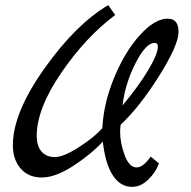

<svg xmlns="http://www.w3.org/2000/svg" viewBox="-20 -684 741 743"><path d="M29.8 -122.1Q29.8 -247.1 151.9 -418.9Q273.9 -590.8 398.9 -664.1L425.8 -626Q312 -541 217 -402.1Q122.1 -263.2 122.1 -158.2Q122.1 -119.1 140.6 -97.7Q159.2 -76.2 192.6 -76.2Q226.1 -76.2 286.1 -115Q346.2 -153.8 376 -188Q380.9 -285.2 422.4 -385Q463.9 -484.9 521.5 -548.3Q579.1 -611.8 628.9 -611.8Q670.9 -611.8 670.9 -560.8Q670.9 -509.8 595.9 -390.4Q521 -271 446.8 -201.2Q444.8 -185.1 444.8 -174.8Q444.8 -130.9 462.4 -83.5Q480 -36.1 508.8 -36.1Q534.2 -36.1 563 -78.1L595.2 -51.8Q583 -17.6 554 10.7Q524.9 39.1 491.2 39.1Q445.3 39.1 416.3 -5.9Q387.2 -50.8 377.9 -136.2Q332 -86.4 262.9 -41.7Q193.8 2.9 141.8 2.9Q89.8 2.9 59.8 -32Q29.8 -66.9 29.8 -122.1ZM454.1 -275.9Q516.1 -350.1 553.5 -412.6Q590.8 -475.1 590.8 -502.9Q591.3 -518.1 578.1 -518.1Q544.9 -518.1 504.9 -440.4Q464.8 -362.8 454.1 -275.9Z"/></svg>

Font: Marck Script
Style: Regular
Weight: 400
Designer: Denis Masharov, Marck Fogel
Foundry: Denis Masharov
Version: Version 1.002